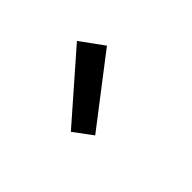

<svg xmlns="http://www.w3.org/2000/svg" viewBox="-51 -973 602 602"><g transform="rotate(45 250.0 -672.5)"><path d="M274 -537 86 -752 163 -808 336 -583Z"/></g></svg>

Font: Iosevka Medium
Style: Regular
Weight: 500
Monospace: yes
Designer: Belleve Invis
Foundry: Belleve Invis
Version: Version 32.5.0; ttfautohint (v1.8.4)